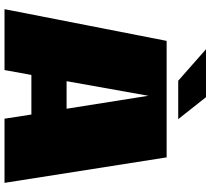

<svg xmlns="http://www.w3.org/2000/svg" viewBox="-60 -850 910 829"><g transform="rotate(90 394.5 -435.0)"><path d="M493 0H492L474 -116H303L282 0H19L156 -700H659L769 0ZM393 -621 330 -268H449ZM399 -870 494 -750H328L192 -870Z"/></g></svg>

Font: Fivo Sans Modern ExtBlk
Style: Regular
Weight: 950
Designer: Alexander Slobzheninov
Foundry: Alexander Slobzheninov
Version: 1.0